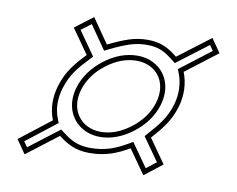

<svg xmlns="http://www.w3.org/2000/svg" viewBox="-67 -717 926 750"><g transform="rotate(10 396.0 -341.5)"><path d="M322.1 -103C387.2 -103 432 -122.5 478.1 -149L545.1 -54L615.9 -109L549 -204C588.2 -248.4 616.9 -282.4 634.5 -340C648.9 -387 646.9 -437.3 630 -479L755.4 -575L717.9 -629L590.2 -532C556.6 -558.7 525.7 -578 471.3 -578C446 -578 421.5 -574.2 397.8 -566.5C374.1 -558.8 346.9 -547.3 316.2 -532L248.9 -629L177.4 -575L245.7 -478C204.3 -434.6 174.8 -399.7 156.8 -341C142 -292.3 143 -246.7 160 -204L36.6 -108L74.1 -54L198.1 -149C233.1 -122.2 266.3 -103 322.1 -103ZM351.3 -192C274 -192 222 -256.5 247.8 -341C260.3 -381.7 285.6 -416.7 323.9 -446C362.2 -475.3 401.7 -490 442.4 -490C520.6 -490 570.9 -426.1 544.8 -341C532.4 -300.3 507 -265.3 468.7 -236C430.4 -206.7 391.3 -192 351.3 -192ZM322.1 -123C271.5 -123 244 -139 210.3 -164.9L198.2 -174.2L78.6 -82.6L63.8 -103.8L184.1 -197.4L178.5 -211.4C163.4 -249.6 162.2 -290.1 176 -335.2C192.7 -389.7 219.1 -421.1 260.2 -464.2L271.6 -476.1L204.9 -570.7L244.3 -600.5L309.7 -506.4L325.2 -514.1C355.2 -529.1 381.6 -540.2 404 -547.5C425.6 -554.5 448 -558 471.3 -558C520.3 -558 545.2 -542.2 577.8 -516.3L590 -506.7L713.4 -600.4L728.1 -579.3L605.8 -485.6L611.5 -471.5C626.5 -434.4 628.5 -388.6 615.4 -345.8C599.1 -292.3 573.3 -261.7 534 -217.3L523.5 -205.4L588.6 -113.1L549.4 -82.6L484 -175.4L468.2 -166.3C423.2 -140.5 383 -123 322.1 -123ZM351.3 -172C396.4 -172 440 -188.8 480.9 -220.1C521.9 -251.5 550.2 -290.1 564 -335.2C569.1 -351.9 571.7 -368.3 571.8 -383.9C572.2 -457.9 516.6 -510 442.4 -510C396.7 -510 352.8 -493.3 311.8 -461.9C270.8 -430.5 242.5 -391.9 228.7 -346.8C223.7 -330.5 221.2 -314.4 221.1 -299.1C220.8 -224.8 277.5 -172 351.3 -172Z"/></g></svg>

Font: Din Kursivschrift
Style: EngGhost
Weight: 400
Version: Version 1.089